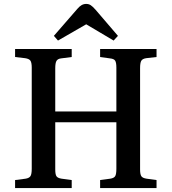

<svg xmlns="http://www.w3.org/2000/svg" viewBox="-20 -960 876 980"><path d="M57 0V-41L111 -48Q129 -51 135.5 -61Q142 -71 142 -99V-615Q142 -640 135.5 -650Q129 -660 108 -663L57 -669V-710H346V-669L292 -662Q275 -660 268.5 -649.5Q262 -639 262 -611V-391H574V-615Q574 -640 568 -650Q562 -660 541 -662L491 -669V-710H779V-669L726 -663Q707 -660 701 -649.5Q695 -639 695 -612V-95Q695 -70 701.5 -60.5Q708 -51 728 -48L779 -41V0H491V-41L543 -48Q562 -51 568 -61Q574 -71 574 -99V-336H262V-95Q262 -69 268.5 -60Q275 -51 294 -48L346 -41V0ZM276 -753 255 -777 375 -915Q385 -927 396 -933.5Q407 -940 420 -940Q433 -940 443 -933.5Q453 -927 468 -910L582 -777L560 -753L420 -836Z"/></svg>

Font: Literata 36pt Medium
Style: Regular
Weight: 500
Designer: Latin by Veronika Burian and Jose Scaglione. Greek by Irene Vlachou. Cyrillic by Vera Evstafieva.
Foundry: TypeTogether
Version: Version 3.002